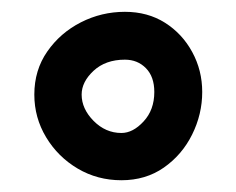

<svg xmlns="http://www.w3.org/2000/svg" viewBox="-20 -353 400 325"><path d="M38.1 -192.9Q38.1 -234.4 60.1 -265.9Q82 -297.4 116.9 -315.2Q151.9 -333 191.4 -333Q230 -333 259.3 -314.5Q288.6 -295.9 305.4 -264.9Q322.3 -233.9 322.3 -197.3Q322.3 -159.7 305.2 -125.2Q288.1 -90.8 257.3 -69.3Q226.6 -47.9 185.5 -47.9Q145 -47.9 111.6 -67.6Q78.1 -87.4 58.1 -120.6Q38.1 -153.8 38.1 -192.9ZM118.2 -192.9Q118.2 -168.9 138.4 -148.4Q158.7 -127.9 185.5 -127.9Q205.1 -127.9 223.1 -147.5Q241.2 -167 241.2 -197.3Q241.2 -223.1 227.1 -237.5Q212.9 -252 191.4 -252Q158.7 -252 138.4 -233.2Q118.2 -214.4 118.2 -192.9Z"/></svg>

Font: Mikhak-FD SemiBold
Style: Regular
Weight: 600
Designer: Amin Abedi
Version: Version 3.2